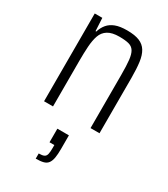

<svg xmlns="http://www.w3.org/2000/svg" viewBox="-194 -606 844 966"><g transform="rotate(30 228.0 -123.5)"><path d="M68 0V-510H112L116 -435H120Q128 -461 143.5 -479.5Q159 -498 185 -508Q211 -518 252 -518Q297 -518 324 -507Q351 -496 365.5 -472.5Q380 -449 385 -411.5Q390 -374 390 -322V0H338V-308Q338 -362 334.5 -394Q331 -426 320.5 -443Q310 -460 289.5 -465.5Q269 -471 234 -471Q192 -471 168 -456Q144 -441 134.5 -413.5Q125 -386 122.5 -348Q120 -310 120 -265V0ZM176 271V241Q197 241 207 236Q217 231 220 218Q223 205 223 182V165H195V86H262V164Q262 196 258.5 216.5Q255 237 246 249.5Q237 262 220 266.5Q203 271 176 271Z"/></g></svg>

Font: Saira Condensed Light
Style: Regular
Weight: 300
Width: 3
Designer: Hector Gatti with collaboration of the Omnibus-Type team
Foundry: Omnibus-Type
Version: Version 1.101